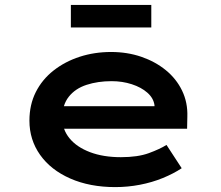

<svg xmlns="http://www.w3.org/2000/svg" viewBox="-20 -753 902 783"><path d="M450 10Q346 10 266.5 -25Q187 -60 143.5 -121.5Q100 -183 100 -261Q100 -326 126 -377.5Q152 -429 198.5 -465.5Q245 -502 305 -521.5Q365 -541 433 -541Q499 -541 556 -521.5Q613 -502 656 -467Q699 -432 722.5 -383.5Q746 -335 744 -277L743 -228H206L183 -320H626L610 -302V-324Q606 -353 581 -375Q556 -397 517.5 -409.5Q479 -422 435 -422Q379 -422 333 -407Q287 -392 260.5 -358.5Q234 -325 234 -272Q234 -225 263.5 -189Q293 -153 347 -132.5Q401 -112 473 -112Q542 -112 587 -128.5Q632 -145 659 -162L721 -67Q688 -45 644 -27Q600 -9 550.5 0.5Q501 10 450 10ZM269 -641V-733H597V-641Z"/></svg>

Font: Lexend Tera SemiBold
Style: Regular
Weight: 600
Version: Version 1.007